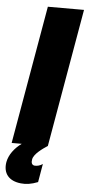

<svg xmlns="http://www.w3.org/2000/svg" viewBox="-66 -734 446 968"><g transform="rotate(5 156.5 -250.0)"><path d="M14 0H65C29 26 3 61 -4 98C-14 156 17 193 78 199C104 202 131 198 164 185L180 92C168 101 152 105 139 104C124 102 121 89 124 74C128 46 173 15 196 0H197L319 -700H136Z"/></g></svg>

Font: Fixel Text 20240404 ExtraBold
Style: Italic
Weight: 800
Width: 4
Italic angle: -10°
Designer: AlfaBravo + MacPaw
Foundry: Kyrylo Tkachov, Marchela Mozhyna, Serhii Makarenko, Maria Weinstein, Zakhar Kryvoshyya
Version: Version 1.211;Glyphs 3.2 (3225)